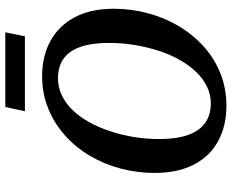

<svg xmlns="http://www.w3.org/2000/svg" viewBox="-95 -764 875 725"><g transform="rotate(-90 342.5 -401.5)"><path d="M305 16Q231 16 173.5 -14.5Q116 -45 84 -106Q52 -167 52 -255Q52 -321 68.5 -383.5Q85 -446 117 -500Q149 -554 194 -594Q239 -634 295.5 -657Q352 -680 417 -680Q493 -680 550.5 -648.5Q608 -617 640 -556.5Q672 -496 672 -409Q672 -343 655 -280Q638 -217 606 -163.5Q574 -110 529 -69.5Q484 -29 427.5 -6.5Q371 16 305 16ZM315 -43Q348 -43 378 -57.5Q408 -72 433 -98Q458 -124 478.5 -160Q499 -196 513 -239Q527 -282 535 -330Q543 -378 543 -428Q543 -492 528 -535Q513 -578 483.5 -599Q454 -620 409 -620Q376 -620 346 -606Q316 -592 290.5 -566Q265 -540 245 -504.5Q225 -469 210.5 -426Q196 -383 188 -335.5Q180 -288 180 -237Q180 -173 195 -130Q210 -87 240 -65Q270 -43 315 -43ZM285 -745 301 -819H583L568 -745Z"/></g></svg>

Font: Source Serif 4 SemiBold
Style: Italic
Weight: 600
Italic angle: -12°
Designer: Frank Grießhammer
Foundry: Adobe Systems Incorporated
Version: Version 4.004;hotconv 1.0.116;makeotfexe 2.5.65601